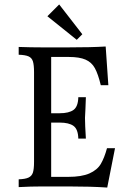

<svg xmlns="http://www.w3.org/2000/svg" viewBox="-20 -838 549 863"><path d="M497 -172 462 5Q389 0 285 0H172Q118 0 64 3V-32Q94 -33 108.5 -40Q123 -47 128 -62.5Q133 -78 133 -111V-513Q133 -546 128 -562Q123 -578 108.5 -584.5Q94 -591 64 -592V-627Q118 -625 172 -625H285Q391 -625 455 -629L467 -455H433Q421 -505 406.5 -531.5Q392 -558 364.5 -570Q337 -582 289 -582H210V-329H248Q290 -329 310.5 -344Q331 -359 332 -401H366Q364 -355 364 -348Q362 -314 362 -308L363 -270L366 -215H332Q331 -257 310.5 -272Q290 -287 248 -287H210V-43H286Q347 -43 382 -58.5Q417 -74 433 -101Q449 -128 461 -172ZM350 -684 325 -659 193 -765 246 -818Z"/></svg>

Font: Gupter
Style: Regular
Weight: 400
Designer: Octavio Pardo
Version: Version 1.000